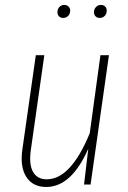

<svg xmlns="http://www.w3.org/2000/svg" viewBox="-20 -742 513 772"><path d="M233.9 -669.9Q223.6 -669.9 217.3 -676.3Q210.9 -682.6 210.9 -692.9Q210.9 -705.1 218.5 -713.6Q226.1 -722.2 238.8 -722.2Q249 -722.2 255.6 -715.6Q262.2 -709 262.2 -699.2Q262.2 -687 254.4 -678.5Q246.6 -669.9 233.9 -669.9ZM380.9 -669.9Q370.6 -669.9 364.3 -676.3Q357.9 -682.6 357.9 -692.9Q357.9 -705.1 365.7 -713.6Q373.5 -722.2 386.2 -722.2Q396.5 -722.2 402.8 -715.8Q409.2 -709.5 409.2 -699.2Q409.2 -687 401.4 -678.5Q393.6 -669.9 380.9 -669.9ZM166 9.8Q111.8 9.8 85.9 -30.5Q60.1 -70.8 69.8 -140.1L124 -520H158.2L104 -139.2Q95.7 -81.1 112.8 -51Q129.9 -21 168 -21Q264.6 -21 340.8 -206.1L383.8 -520H418L344.2 0H317.9L335 -144Q267.1 9.8 166 9.8Z"/></svg>

Font: Fira Sans Compressed UltraLight
Style: Italic
Weight: 200
Width: 3
Italic angle: -8°
Designer: Carrois Corporate & Edenspiekermann AG
Foundry: Carrois Corporate GbR & Edenspiekermann AG
Version: Version 4.203;PS 004.203;hotconv 1.0.88;makeotf.lib2.5.64775